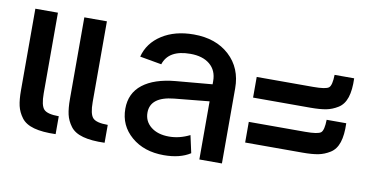

<svg xmlns="http://www.w3.org/2000/svg" viewBox="-61 -722 1716 888"><g transform="rotate(10 797.0 -278.0)"><path d="M236 0Q174 2 134 -9Q94 -20 75 -45.5Q56 -71 49.5 -99.5Q43 -128 43 -172V-555H149V-176Q149 -120 165.5 -102Q182 -84 236 -84ZM273 -172V-555H379V-176Q379 -120 395.5 -102Q412 -84 466 -84V0Q404 2 364 -9Q324 -20 305 -45.5Q286 -71 279.5 -99.5Q273 -128 273 -172Z M911 -368Q911 -418 877.5 -446Q844 -474 786 -474Q684 -474 661 -403L559 -421Q576 -487 637 -526Q698 -565 786 -565Q890 -565 953.5 -506.5Q1017 -448 1017 -353V0H911V-273L747 -257Q637 -246 637 -172Q637 -131 669 -105.5Q701 -80 754 -80Q803 -80 851 -104L869 -22Q821 9 745 9Q652 9 592.5 -42Q533 -93 533 -172Q533 -245 587 -287Q641 -329 740 -338L911 -353Z M1551 -283Q1553 -228 1541.5 -193Q1530 -158 1503.5 -141.5Q1477 -125 1448.5 -119.5Q1420 -114 1375 -114H1106V-211H1371Q1431 -211 1444.5 -222.5Q1458 -234 1459 -283ZM1106 -325V-422H1371Q1431 -422 1444.5 -433.5Q1458 -445 1459 -494H1551Q1553 -439 1541.5 -404Q1530 -369 1503.5 -352.5Q1477 -336 1448.5 -330.5Q1420 -325 1375 -325Z"/></g></svg>

Font: LT Superior Semi-bold
Style: Regular
Weight: 600
Designer: Daniel Lyons
Foundry: LyonsType
Version: Version 1.0